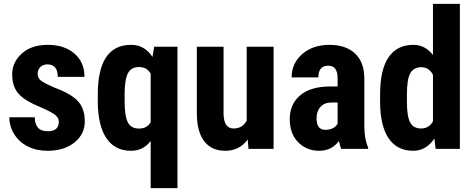

<svg xmlns="http://www.w3.org/2000/svg" viewBox="-20 -770 2450 993"><path d="M284.2 -141.6Q284.2 -159.2 267.3 -174.1Q250.5 -189 192.4 -214.4Q106.9 -249 75 -286.1Q43 -323.2 43 -385.7Q43 -448.2 92.8 -493.2Q142.6 -538.1 227.5 -538.1Q312.5 -538.1 364.7 -493.2Q417 -448.2 417 -372.6H278.8Q278.8 -437 225.1 -437Q203.1 -437 189 -423.3Q174.8 -409.7 174.8 -388.7Q174.8 -367.7 190.4 -354.2Q206.1 -340.8 264.2 -315.9Q348.6 -284.7 383.5 -246.3Q418.5 -208 418.5 -142.1Q418.5 -76.2 365.2 -33.2Q312 9.8 225.6 9.8Q167.5 9.8 123 -12.9Q78.6 -35.6 53.5 -76.2Q28.3 -116.7 28.3 -163.6H159.7Q160.6 -127.4 176.5 -109.4Q192.4 -91.3 228.5 -91.3Q284.2 -91.3 284.2 -141.6Z M624.5 -246.6Q624.5 -169.9 641.1 -137.5Q657.7 -105 698.7 -105Q739.7 -105 759.3 -137.7V-389.2Q739.7 -423.3 699.2 -423.3Q658.7 -423.3 641.8 -391.6Q625 -359.9 624.5 -285.6ZM485.8 -281.2Q485.8 -538.1 658.2 -538.1Q727.5 -538.1 768.6 -475.6L777.3 -528.3H897.9V203.1H759.3V-41Q720.7 9.8 657.7 9.8Q574.2 9.8 530.5 -54.9Q486.8 -119.6 485.8 -241.2Z M998 -186V-528.3H1136.2V-182.6Q1137.2 -105.5 1187.5 -105.5Q1234.9 -105.5 1255.9 -146.5V-528.3H1395V0H1265.1L1261.2 -48.3Q1217.8 9.8 1145.5 9.8Q1073.2 9.8 1035.6 -40.3Q998 -90.3 998 -186Z M1617.2 -157.2Q1617.2 -98.6 1662.1 -98.6Q1707 -98.6 1726.1 -129.9V-239.7H1692.9Q1657.7 -239.7 1637.5 -217.3Q1617.2 -194.8 1617.2 -157.2ZM1726.1 -365.2Q1726.1 -430.2 1678.2 -430.2Q1626.5 -430.2 1626.5 -369.6H1488.3Q1488.3 -442.9 1543.2 -490.5Q1598.1 -538.1 1683.6 -538.1Q1769 -538.1 1816.7 -492.9Q1864.3 -447.8 1864.3 -363.8V-115.2Q1865.2 -46.9 1883.8 -8.3V0H1744.6Q1738.8 -12.2 1732.9 -41Q1695.8 9.8 1630.9 9.8Q1565.9 9.8 1522.2 -34.2Q1478.5 -78.1 1478.5 -154.3Q1478.5 -230.5 1531.5 -276.1Q1584.5 -321.8 1684.1 -322.8H1726.1Z M2084.5 -245.6Q2084.5 -167.5 2101.3 -136.5Q2118.2 -105.5 2158.2 -105.5Q2198.2 -105.5 2219.2 -142.1V-383.3Q2198.7 -422.4 2159.2 -422.4Q2119.6 -422.4 2102.1 -391.6Q2084.5 -360.8 2084.5 -282.2ZM1945.8 -280.3Q1945.8 -410.2 1989.7 -474.1Q2033.7 -538.1 2117.7 -538.1Q2178.7 -538.1 2219.2 -485.4V-750H2358.4V0H2232.9L2226.6 -53.7Q2184.1 9.8 2117.2 9.8Q2034.2 9.8 1990.5 -53.7Q1946.8 -117.2 1945.8 -240.2Z"/></svg>

Font: RobotoCondensed-Bold
Style: Bold
Weight: 700
Designer: Google
Version: Version 2.001240; 2014